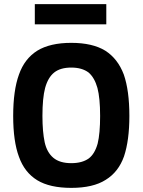

<svg xmlns="http://www.w3.org/2000/svg" viewBox="-20 -900 692 932"><path d="M326 12Q432 12 493 -27Q555 -65 582 -141Q608 -219 608 -337Q608 -460 581 -538Q552 -615 491 -654Q429 -692 326 -692Q223 -692 161 -654Q99 -615 72 -538Q44 -461 44 -337Q44 -214 72 -139Q99 -63 161 -25Q222 12 326 12ZM326 -108Q270 -108 239 -134Q208 -160 197 -209Q186 -261 186 -337Q186 -424 199 -473Q213 -524 243 -548Q273 -572 326 -572Q378 -572 410 -548Q439 -523 453 -473Q466 -424 466 -337Q466 -252 454 -203Q440 -153 411 -131Q379 -108 326 -108ZM149 -880V-782H496V-880Z"/></svg>

Font: Online Auction - Bold
Style: Bold
Weight: 500
Designer: Mohamed Mostafa, the designer of Online Auction
Foundry: Kief Type Foundry
Version: ""